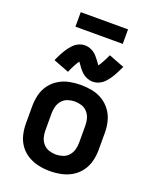

<svg xmlns="http://www.w3.org/2000/svg" viewBox="-171 -1040 918 1144"><g transform="rotate(20 288.0 -468.5)"><path d="M288 8Q324 8 360 0.5Q396 -7 427 -25.5Q458 -44 479.5 -73.5Q501 -103 510 -138.5Q519 -174 519 -210V-320Q519 -356 510 -391.5Q501 -427 479.5 -456.5Q458 -486 427 -505Q396 -524 360 -531Q324 -538 288 -538Q252 -538 216.5 -531Q181 -524 149.5 -505Q118 -486 96.5 -456.5Q75 -427 66.5 -391.5Q58 -356 58 -320V-210Q58 -174 66.5 -138.5Q75 -103 96.5 -73.5Q118 -44 149.5 -25.5Q181 -7 216.5 0.5Q252 8 288 8ZM288 -97Q266 -97 244.5 -104Q223 -111 208 -128Q193 -145 187 -166.5Q181 -188 181 -210V-320Q181 -342 187 -363.5Q193 -385 208 -402Q223 -419 244.5 -426Q266 -433 288 -433Q310 -433 331.5 -426Q353 -419 368 -402Q383 -385 389 -363.5Q395 -342 395 -320V-210Q395 -188 389 -166.5Q383 -145 368 -128Q353 -111 331.5 -104Q310 -97 288 -97ZM346 -580Q367 -580 387 -589.5Q407 -599 421 -614.5Q435 -630 445 -645Q455 -660 465.5 -680Q476 -700 488 -725L389 -763Q375 -733 364 -713Q353 -693 345 -683Q337 -694 328.5 -705.5Q320 -717 309.5 -729.5Q299 -742 287 -750Q275 -758 261 -763Q247 -768 231 -768Q209 -768 189.5 -758.5Q170 -749 155.5 -733Q141 -717 131 -702Q121 -687 110.5 -667.5Q100 -648 89 -623L188 -585Q201 -615 212 -635Q223 -655 231 -665Q236 -659 241.5 -651Q247 -643 252 -636Q257 -629 263.5 -621.5Q270 -614 277 -607.5Q284 -601 292 -596Q300 -591 308.5 -587.5Q317 -584 326.5 -582Q336 -580 346 -580ZM438 -853V-945H138V-853Z"/></g></svg>

Font: Iosevka Sparkle
Style: Bold
Weight: 700
Designer: Belleve Invis
Foundry: Belleve Invis
Version: Version 4.5.0; ttfautohint (v1.8.3)